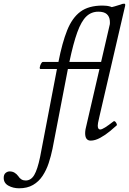

<svg xmlns="http://www.w3.org/2000/svg" viewBox="-165 -745 695 1035"><path d="M-62 270Q-94 270 -119.5 256Q-145 242 -145 214Q-145 196 -135 187.5Q-125 179 -113 179Q-98 179 -86.5 186Q-75 193 -67 204Q-52 228 -27 228Q2 228 19.5 198.5Q37 169 51 102L142 -373H54Q48 -373 49.5 -382.5Q51 -392 56 -401.5Q61 -411 66 -411H150Q170 -514 197 -581.5Q224 -649 268.5 -682Q313 -715 388 -715Q412 -715 430 -709.5Q448 -704 461 -695L451 -588L423 -587Q429 -612 427 -634Q425 -656 410.5 -669Q396 -682 365 -682Q327 -682 300 -656Q273 -630 251.5 -570.5Q230 -511 209 -411H393Q398 -411 396.5 -401.5Q395 -392 390 -382.5Q385 -373 380 -373H201L118 57Q110 96 97.5 134Q85 172 64.5 203Q44 234 13 252Q-18 270 -62 270ZM324 13Q294 13 294 -27Q294 -36 296 -48Q298 -60 305 -87L439 -666L410 -701Q430 -704 452.5 -710.5Q475 -717 487 -721Q493 -724 498 -724.5Q503 -725 505 -725Q510 -725 510 -719Q510 -716 509.5 -713Q509 -710 508 -707L371 -117Q365 -93 363.5 -82.5Q362 -72 362 -68Q362 -47 375 -47Q384 -47 401.5 -58Q419 -69 446 -90Q451 -94 456 -89.5Q461 -85 463.5 -78.5Q466 -72 465 -70Q452 -58 428 -38Q404 -18 376 -2.5Q348 13 324 13Z"/></svg>

Font: Junicode SmExp
Style: Italic
Weight: 400
Width: 6
Italic angle: -11°
Designer: Peter S. Baker
Version: Version 2.205; ttfautohint (v1.8.4)